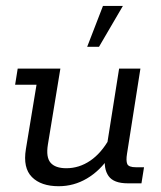

<svg xmlns="http://www.w3.org/2000/svg" viewBox="-20 -634 558 664"><path d="M183 10Q121.8 10 90.4 -21.7Q58.9 -53.4 69.5 -118.1L106.3 -341H32.3L41.2 -396.7H188.8L145.6 -134Q138.5 -90 155 -71.1Q171.5 -52.2 209.4 -52.2Q253.8 -52.2 292.3 -78.4Q330.7 -104.6 359.2 -155.9L348.4 -122L391.9 -396.7H465.6L419.3 -102.5Q415.3 -78.2 420.1 -66.9Q424.9 -55.6 450 -55.6H478.1L469.2 0H422Q373.2 0 355.5 -25.1Q337.8 -50.2 343.8 -92.1L346.2 -109.3L359 -92.7Q325.8 -43.3 280.6 -16.7Q235.4 10 183 10ZM281.5 -472.2 336.1 -613.5H405L322.4 -472.2Z"/></svg>

Font: Rokkitt SemiBold
Style: Italic
Weight: 600
Italic angle: -9°
Designer: Vernon Adams
Foundry: Vernon Adams
Version: Version 3.103